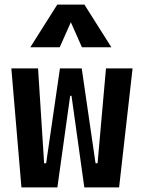

<svg xmlns="http://www.w3.org/2000/svg" viewBox="-20 -815 626 835"><path d="M346.7 0H498L556.6 -517.6H440.9L404.3 -105H395.5L335.4 -517.6H240.7L180.7 -105H171.9L145.5 -517.6H29.3L73.2 0H229.5L285.2 -398.4H291ZM111.8 -609.4H239.7L288.1 -718.3L336.4 -609.4H464.4L347.2 -794.9H229Z"/></svg>

Font: Cascadia Code PL SemiBold
Style: Regular
Weight: 600
Monospace: yes
Designer: Aaron Bell
Foundry: Saja Typeworks
Version: Version 2404.023